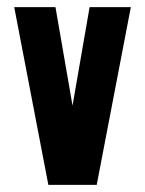

<svg xmlns="http://www.w3.org/2000/svg" viewBox="-20 -520 408 540"><path d="M116 0 20 -500H136L184 -223L232 -500H348L252 0Z"/></svg>

Font: Karantina
Style: Bold
Weight: 700
Designer: Rony Koch
Foundry: Rony Koch
Version: Version 1.000; ttfautohint (v1.8.3)